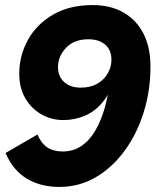

<svg xmlns="http://www.w3.org/2000/svg" viewBox="-20 -724 644 758"><path d="M214 14Q140 14 85.5 -19Q31 -52 2 -120L128 -193Q142 -159 166 -142.5Q190 -126 227 -126Q270 -126 302.5 -148.5Q335 -171 357.5 -210.5Q380 -250 394 -300Q408 -350 414 -404L434 -429Q420 -364 388.5 -324.5Q357 -285 316 -267.5Q275 -250 230 -250Q183 -250 143.5 -272.5Q104 -295 80 -336Q56 -377 56 -433Q56 -504 90 -566Q124 -628 189 -666Q254 -704 346 -704Q416 -704 467 -675Q518 -646 546 -592Q574 -538 574 -461Q574 -367 547.5 -281.5Q521 -196 472.5 -129.5Q424 -63 358.5 -24.5Q293 14 214 14ZM299 -378Q337 -378 364 -393.5Q391 -409 405.5 -434.5Q420 -460 420 -488Q420 -526 395.5 -547.5Q371 -569 329 -569Q273 -569 241 -535.5Q209 -502 209 -459Q209 -422 233.5 -400Q258 -378 299 -378Z"/></svg>

Font: Radio Canada Big
Style: Bold Italic
Weight: 700
Italic angle: -12°
Designer: Étienne Aubert Bonn
Foundry: Coppers and Brasses
Version: Version 1.001